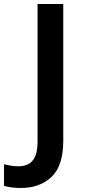

<svg xmlns="http://www.w3.org/2000/svg" viewBox="-96 -734 425 956"><path d="M8 202Q-19 202 -40 199Q-61 196 -76 191V84Q-60 88 -42 91Q-24 94 -4 94Q22 94 43.5 84Q65 74 78 47Q91 20 91 -30V-714H219V-33Q219 92 160.5 147Q102 202 8 202Z"/></svg>

Font: Noto Sans Bassa Vah SemiBold
Style: Regular
Weight: 600
Designer: Monotype Design Team
Foundry: Monotype Imaging Inc.
Version: Version 2.002; ttfautohint (v1.8.4.7-5d5b)